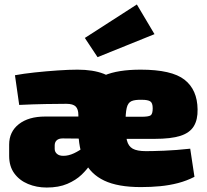

<svg xmlns="http://www.w3.org/2000/svg" viewBox="-20 -826 926 860"><path d="M610 -514Q749 -514 806.5 -469Q864 -424 865 -336Q866 -290 848 -260.5Q830 -231 788 -217.5Q746 -204 672 -204H413V-303H613Q646 -303 655 -309.5Q664 -316 664 -341Q664 -365 653 -372Q642 -379 616 -379Q585 -380 569 -373Q553 -366 547.5 -342.5Q542 -319 542 -269Q542 -223 548.5 -197Q555 -171 574.5 -160Q594 -149 634 -149Q662 -149 715 -151Q768 -153 832 -160L851 -34Q816 -16 777.5 -6Q739 4 697.5 8Q656 12 611 12Q508 12 447 -17Q386 -46 358.5 -103.5Q331 -161 331 -246Q331 -345 358.5 -403.5Q386 -462 447 -488Q508 -514 610 -514ZM462 -304 461 -204 261 -206Q243 -206 234 -197.5Q225 -189 225 -175V-159Q225 -146 235 -137Q245 -128 264 -128Q287 -128 311.5 -139.5Q336 -151 359 -169Q382 -187 398 -206L408 -132Q401 -116 386 -92Q371 -68 345.5 -43.5Q320 -19 281.5 -2.5Q243 14 189 14Q144 14 105.5 -2Q67 -18 44 -49.5Q21 -81 21 -128V-178Q21 -236 64.5 -270Q108 -304 182 -304ZM327 -514Q397 -514 444.5 -495.5Q492 -477 517 -432.5Q542 -388 542 -310V-224H331V-311Q331 -337 319 -349Q307 -361 277 -361Q239 -361 183.5 -360Q128 -359 66 -356L47 -489Q84 -496 135.5 -501.5Q187 -507 238.5 -510.5Q290 -514 327 -514ZM593 -806 672 -673 417 -570 360 -656Z"/></svg>

Font: Exo 2 Black
Style: Regular
Weight: 900
Designer: Natanael Gama
Foundry: Natanael Gama
Version: Version 2.010